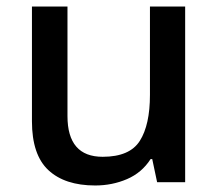

<svg xmlns="http://www.w3.org/2000/svg" viewBox="-20 -559 671 589"><path d="M548 -539V0H462L447 -71H442Q415 -29 369.5 -9.5Q324 10 272 10Q179 10 128.5 -37Q78 -84 78 -187V-539H187V-203Q187 -78 295 -78Q378 -78 409 -127Q440 -176 440 -268V-539Z"/></svg>

Font: Noto Sans Sora Sompeng Medium
Style: Regular
Weight: 500
Designer: Monotype Design Team. David Williams.
Foundry: Monotype Imaging Inc.
Version: Version 2.101; ttfautohint (v1.8.4.7-5d5b)